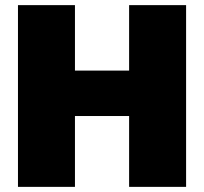

<svg xmlns="http://www.w3.org/2000/svg" viewBox="-20 -728 795 748"><path d="M705 -708V0H483V-276H272V0H50V-708H272V-453H483V-708Z"/></svg>

Font: Fz Poppins Black
Style: Regular
Weight: 900
Designer: Ninad Kale (Devanagari), Jonny Pinhorn (Latin)
Foundry: Indian Type Foundry
Version: Vit hóa bi Vntype.Com & FontZin.Com